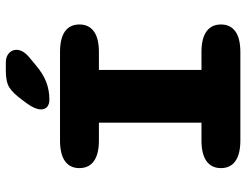

<svg xmlns="http://www.w3.org/2000/svg" viewBox="-113 -732 845 659"><g transform="rotate(-90 309.5 -402.5)"><path d="M157 0Q110 0 86 -17.2Q62 -34.5 62 -66.5Q62 -99 86 -116.2Q110 -133.5 157 -133.5H218V-485.5H157Q110 -485.5 86 -502.8Q62 -520 62 -552.5Q62 -585 86 -602Q110 -619 157 -619H460Q507.5 -619 531.2 -602Q555 -585 555 -552.5Q555 -520 531.2 -502.8Q507.5 -485.5 460 -485.5H399V-133.5H460Q507.5 -133.5 531.2 -116.2Q555 -99 555 -66.5Q555 -34.5 531.2 -17.2Q507.5 0 460 0ZM297 -655.5Q281 -655.5 272.2 -663.2Q263.5 -671 263.5 -684Q263.5 -704 282.5 -730.5L295 -747.5Q320 -781.5 339.2 -793.2Q358.5 -805 396.5 -805H424Q444.5 -805 456.2 -794.5Q468 -784 468 -768.5Q468 -747 444.5 -726.5L417 -703.5Q386.5 -677.5 358 -666.5Q329.5 -655.5 297 -655.5Z"/></g></svg>

Font: Sono Monospace ExtraBold
Style: Regular
Weight: 800
Version: Version 2.112